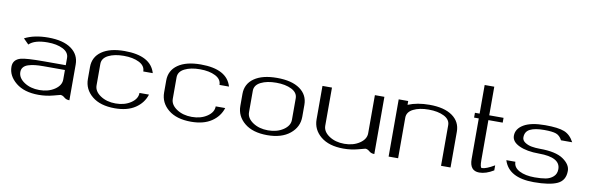

<svg xmlns="http://www.w3.org/2000/svg" viewBox="-50 -1201 5096 1652"><g transform="rotate(10 2497.5 -375.0)"><path d="M583 0Q554.7 0 536.6 -16.1Q518.6 -32.2 500 -32.2Q498 -32.2 438.5 -16.1Q378.9 0 312.5 0Q187.5 0 114.7 -59.1Q42 -118.2 42 -198.2Q42 -260.7 108.4 -279.3Q154.3 -292 312.5 -292H500V-354.5Q500 -404.3 446.8 -431.2Q393.6 -458 312.5 -458Q199.2 -458 151.4 -411.1L105.5 -457Q188.5 -500 311.5 -500Q441.4 -500 512.2 -449.7Q583 -399.4 583 -312.5ZM500 -250H312.5Q270.5 -250 239.3 -246.6Q208 -243.2 180.7 -234.4Q153.3 -225.6 139.2 -208.5Q125 -191.4 125 -167Q125 -115.2 179.7 -78.6Q234.4 -42 312.5 -42Q390.6 -42 445.3 -78.6Q500 -115.2 500 -167Z M1249 -354.5H1166Q1166 -404.3 1112.8 -431.2Q1059.6 -458 978.5 -458Q897.5 -458 844.2 -431.2Q791 -404.3 791 -354.5V-167Q791 -115.2 845.7 -78.6Q900.4 -42 978.5 -42Q1056.6 -42 1111.3 -78.6Q1166 -115.2 1166 -167H1249Q1225.6 -91.8 1156.7 -45.9Q1087.9 0 978.5 0Q851.6 0 779.8 -59.1Q708 -118.2 708 -208V-312.5Q708 -400.4 779.3 -450.2Q850.6 -500 978.5 -500Q1207 -500 1249 -354.5Z M1915 -354.5H1832Q1832 -404.3 1778.8 -431.2Q1725.6 -458 1644.5 -458Q1563.5 -458 1510.3 -431.2Q1457 -404.3 1457 -354.5V-167Q1457 -115.2 1511.7 -78.6Q1566.4 -42 1644.5 -42Q1722.7 -42 1777.3 -78.6Q1832 -115.2 1832 -167H1915Q1891.6 -91.8 1822.8 -45.9Q1753.9 0 1644.5 0Q1517.6 0 1445.8 -59.1Q1374 -118.2 1374 -208V-312.5Q1374 -400.4 1445.3 -450.2Q1516.6 -500 1644.5 -500Q1873 -500 1915 -354.5Z M2498 -167V-354.5Q2498 -404.3 2444.8 -431.2Q2391.6 -458 2310.5 -458Q2229.5 -458 2176.3 -431.2Q2123 -404.3 2123 -354.5V-167Q2123 -115.2 2177.7 -78.6Q2232.4 -42 2310.5 -42Q2388.7 -42 2443.4 -78.6Q2498 -115.2 2498 -167ZM2581.1 -208Q2581.1 -118.2 2508.3 -59.1Q2435.5 0 2310.5 0Q2183.6 0 2111.8 -59.1Q2040 -118.2 2040 -208V-312.5Q2040 -400.4 2111.3 -450.2Q2182.6 -500 2310.5 -500Q2439.5 -500 2510.3 -449.7Q2581.1 -399.4 2581.1 -312.5Z M3247.1 -500Q3247.1 -500 3247.1 0Q3218.8 0 3200.7 -16.1Q3182.6 -32.2 3164.1 -32.2Q3162.1 -32.2 3102.5 -16.1Q3043 0 2976.6 0Q2849.6 0 2777.8 -59.1Q2706.1 -118.2 2706.1 -208V-500H2789.1V-167Q2789.1 -115.2 2843.8 -78.6Q2898.4 -42 2976.6 -42Q3054.7 -42 3109.4 -78.6Q3164.1 -115.2 3164.1 -167V-500Z M3455.1 -500V-466.8Q3535.2 -500 3642.6 -500Q3771.5 -500 3842.3 -449.7Q3913.1 -399.4 3913.1 -312.5V0H3830.1V-354.5Q3830.1 -404.3 3776.9 -431.2Q3723.6 -458 3642.6 -458Q3561.5 -458 3508.3 -431.2Q3455.1 -404.3 3455.1 -354.5V0H3372.1V-500Z M4163.1 -750V-500H4288.1V-458H4163.1V-110.4Q4163.1 -42 4178.7 -42Q4215.8 -42 4288.1 -85Q4288.1 -85 4288.1 -41Q4221.7 0 4163.1 0Q4079.1 0 4079.1 -103.5V-458H4038.1V-500H4079.1V-750Z M4652.3 -500Q4767.6 -500 4820.8 -478.5Q4874 -457 4906.2 -395.5H4808.6Q4788.1 -434.6 4755.4 -446.3Q4722.7 -458 4652.3 -458Q4570.3 -458 4527.8 -436.5Q4485.4 -415 4485.4 -364.3Q4485.4 -337.9 4511.2 -320.8Q4537.1 -303.7 4570.3 -297.9Q4603.5 -292 4641.6 -292Q4781.2 -292 4846.7 -247.1Q4912.1 -202.1 4912.1 -146.5V-145.5Q4912.1 -62.5 4845.2 -31.2Q4778.3 0 4639.6 0Q4419.9 0 4375 -145.5H4454.1Q4454.1 -95.7 4506.3 -68.8Q4558.6 -42 4639.6 -42Q4697.3 -42 4736.3 -49.3Q4775.4 -56.6 4802.2 -81.1Q4829.1 -105.5 4829.1 -146.5Q4829.1 -250 4641.6 -250Q4535.2 -250 4468.8 -280.8Q4402.3 -311.5 4402.3 -364.3Q4402.3 -424.8 4465.8 -462.4Q4529.3 -500 4652.3 -500Z"/></g></svg>

Font: okolaks
Style: Regular
Weight: 500
Version: Version 000.6.0